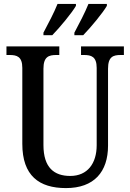

<svg xmlns="http://www.w3.org/2000/svg" viewBox="-20 -951 666 981"><path d="M360 -784V-771H405C444 -811 506 -886 526 -921V-931H432C414 -886 386 -833 360 -784ZM202 -784V-771H247C286 -811 348 -886 368 -921V-931H274C256 -886 228 -833 202 -784ZM317 10C461 10 532 -73 532 -207V-600C532 -662 559 -670 597 -670H613V-714H394V-670H409C446 -670 474 -662 474 -604V-209C474 -116 427 -52 339 -52C257 -52 202 -94 202 -210V-600C202 -662 230 -670 268 -670H283V-714H13V-670H29C66 -670 94 -662 94 -604V-216C94 -53 180 10 317 10Z"/></svg>

Font: Noto Serif Bengali Condensed Medium
Style: Regular
Weight: 500
Width: 3
Designer: Juan Bruce, Universal Thirst, Indian Type Foundry and the Monotype Design Team.
Foundry: Monotype Imaging Inc.
Version: Version 2.003